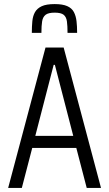

<svg xmlns="http://www.w3.org/2000/svg" viewBox="-20 -921 535 941"><path d="M20 0 203 -688H292L475 0H405L354 -196H138L87 0ZM153 -255H339L249 -603H243ZM248 -901Q287 -901 309.5 -891Q332 -881 342 -862Q352 -843 355 -817.5Q358 -792 358 -760H311Q311 -794 308 -816Q305 -838 292 -848.5Q279 -859 248 -859Q217 -859 203.5 -848.5Q190 -838 186.5 -816.5Q183 -795 183 -760H136Q136 -791 138.5 -817Q141 -843 151.5 -861.5Q162 -880 184.5 -890.5Q207 -901 248 -901Z"/></svg>

Font: Saira Condensed
Style: Regular
Weight: 400
Width: 3
Designer: Hector Gatti with collaboration of the Omnibus-Type team
Foundry: Omnibus-Type
Version: Version 1.101